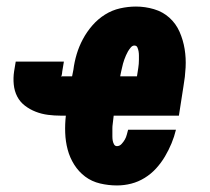

<svg xmlns="http://www.w3.org/2000/svg" viewBox="-20 -558 640 586"><path d="M337 8Q311 8 285.5 2Q260 -4 240 -19Q220 -34 206.5 -55.5Q193 -77 186.5 -101.5Q180 -126 179 -152.5Q178 -179 181 -205H166Q146 -205 126.5 -207.5Q107 -210 89 -217Q71 -224 56 -235.5Q41 -247 32.5 -263.5Q24 -280 22 -300Q20 -320 23 -340L28 -370H175L170 -340Q170 -338 169.5 -335.5Q169 -333 169 -331Q168 -330 168 -329Q168 -328 168 -327Q168 -327 168 -327Q168 -327 168 -326Q168 -326 167.5 -326Q167 -326 167 -326Q167 -326 166.5 -326Q166 -326 166 -326Q166 -326 166 -326Q166 -326 166 -325Q166 -325 166 -325Q166 -325 166 -325Q166 -325 166 -325Q166 -325 166 -325H200L204 -345Q207 -369 214 -392.5Q221 -416 233 -438.5Q245 -461 262 -480.5Q279 -500 300.5 -513.5Q322 -527 346.5 -532.5Q371 -538 395 -538Q423 -538 450 -530Q477 -522 497 -504Q517 -486 528 -461Q539 -436 543.5 -408.5Q548 -381 546.5 -352Q545 -323 540 -295L526 -205H327Q326 -199 325.5 -192.5Q325 -186 324 -179.5Q323 -173 323 -167Q323 -161 323 -154.5Q323 -148 323 -141.5Q323 -135 324 -129Q325 -123 328 -117.5Q331 -112 337 -112Q345 -112 351 -118.5Q357 -125 361 -132Q365 -139 367 -147Q369 -155 371 -162H517Q512 -141 503.5 -120.5Q495 -100 483.5 -80.5Q472 -61 456.5 -44Q441 -27 421.5 -15Q402 -3 380.5 2.5Q359 8 337 8ZM347 -325H398Q399 -331 400 -337.5Q401 -344 402 -350.5Q403 -357 403.5 -363Q404 -369 404 -375.5Q404 -382 404 -388.5Q404 -395 403 -401Q402 -407 399.5 -413Q397 -419 390 -419Q384 -419 379 -413Q374 -407 370.5 -401Q367 -395 364.5 -389Q362 -383 359.5 -376.5Q357 -370 355.5 -364Q354 -358 352.5 -351.5Q351 -345 349.5 -338.5Q348 -332 347 -326Z"/></svg>

Font: Iosevka Curly HvExObl
Style: Regular
Weight: 900
Width: 7
Italic angle: -9°
Monospace: yes
Designer: Belleve Invis
Foundry: Belleve Invis
Version: Version 11.1.0; ttfautohint (v1.8.3)